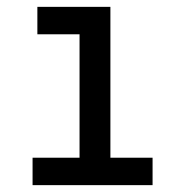

<svg xmlns="http://www.w3.org/2000/svg" viewBox="-20 -540 540 560"><path d="M75 0V-80H212V-440H89V-520H302V-80H425V0Z"/></svg>

Font: Iosevka SS18 Medium
Style: Regular
Weight: 500
Monospace: yes
Designer: Belleve Invis
Foundry: Belleve Invis
Version: Version 25.1.1; ttfautohint (v1.8.4)